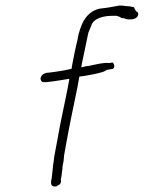

<svg xmlns="http://www.w3.org/2000/svg" viewBox="-20 -711 518 692"><path d="M127 -432C124 -423 131 -414 137 -415H148C167 -417 175 -418 199 -422L230 -427L225 -399C213 -336 198 -273 187 -208L176 -149C175 -141 174 -134 173 -127C171 -118 171 -110 170 -102C169 -97 169 -91 168 -83C167 -77 167 -72 166 -66L165 -63C162 -46 166 -40 176 -39H183C185 -40 186 -42 196 -47C201 -55 201 -58 199 -63L202 -79C203 -85 203 -92 205 -103C205 -111 207 -121 209 -130L210 -139L211 -151L216 -179C229 -252 244 -325 259 -396L266 -435C287 -437 303 -441 325 -445L337 -448C345 -450 356 -452 364 -459C372 -461 380 -461 387 -463C396 -469 391 -483 385 -486L376 -484H374C350 -486 323 -478 298 -473H296C292 -473 289 -472 285 -471L273 -468L275 -481C281 -511 288 -542 294 -572C295 -579 297 -585 298 -590V-592C301 -599 304 -606 308 -616C317 -650 364 -654 385 -654H400C407 -652 411 -651 418 -646C422 -646 425 -645 426 -645H428C432 -642 440 -641 449 -641C466 -641 476 -648 478 -658C479 -665 476 -668 471 -670C467 -675 465 -680 463 -685C453 -687 445 -689 436 -689H434C425 -691 419 -691 410 -691C389 -687 363 -682 340 -680C312 -674 291 -657 276 -625C274 -621 272 -614 269 -607L263 -587L259 -566C251 -534 245 -503 239 -471L238 -463C213 -457 181 -452 154 -449H153C140 -449 129 -440 127 -432Z"/></svg>

Font: Scribbler
Style: HLIta
Weight: 100
Designer: Mew Too
Foundry: Cannot Into Space Fonts
Version: Version 1.001